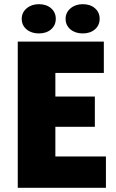

<svg xmlns="http://www.w3.org/2000/svg" viewBox="-20 -899 556 919"><path d="M65 -700H477V-550H245V-437H434V-292H245V-150H487V0H65ZM166 -739Q130 -739 107 -758.5Q84 -778 84 -809Q84 -839 107.5 -859Q131 -879 166 -879Q202 -879 224.5 -859.5Q247 -840 247 -809Q247 -778 224.5 -758.5Q202 -739 166 -739ZM376 -739Q340 -739 317 -758.5Q294 -778 294 -809Q294 -839 317.5 -859Q341 -879 376 -879Q412 -879 434.5 -859.5Q457 -840 457 -809Q457 -778 434.5 -758.5Q412 -739 376 -739Z"/></svg>

Font: Tilda Sans Black
Style: Regular
Weight: 900
Designer: ParaType Ltd
Foundry: ParaType Ltd
Version: Version 1.009